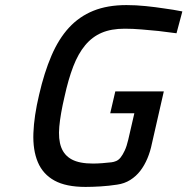

<svg xmlns="http://www.w3.org/2000/svg" viewBox="-20 -725 738 756"><path d="M434 -365H625L578 -159Q572 -129 560.5 -101.5Q549 -74 532.5 -52.5Q516 -31 493 -16.5Q470 -2 441 2Q409 7 376 9Q343 11 317 11Q240 11 194.5 -14Q149 -39 129 -86.5Q109 -134 111.5 -201Q114 -268 134 -352Q154 -439 182.5 -505.5Q211 -572 251.5 -616Q292 -660 347.5 -682.5Q403 -705 478 -705Q515 -705 554 -701Q593 -697 625 -692Q663 -687 698 -680L675 -594Q639 -599 604 -603Q573 -606 538 -609Q503 -612 471 -612Q418 -612 380.5 -596Q343 -580 315.5 -547Q288 -514 268.5 -463.5Q249 -413 234 -344Q218 -276 213.5 -226.5Q209 -177 221 -145Q233 -113 263 -97Q293 -81 346 -81Q363 -81 382.5 -82.5Q402 -84 419 -86Q428 -87 437.5 -91Q447 -95 455 -105Q463 -115 471 -132Q479 -149 485 -175L509 -279H414Z"/></svg>

Font: Panefresco 600wt
Style: Italic
Weight: 600
Foundry: Campivisivi & Chank Co
Version: Version 1.000